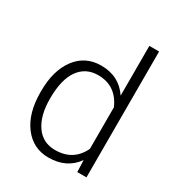

<svg xmlns="http://www.w3.org/2000/svg" viewBox="-180 -865 916 991"><g transform="rotate(30 278.0 -370.0)"><path d="M52.7 -269Q52.7 -392.1 107.7 -465.1Q162.6 -538.1 256.8 -538.1Q363.8 -538.1 419.9 -453.6V-750H478V0H423.3L420.9 -70.3Q364.7 9.8 255.9 9.8Q164.6 9.8 108.6 -63.7Q52.7 -137.2 52.7 -262.2ZM111.8 -258.8Q111.8 -157.7 152.3 -99.4Q192.9 -41 266.6 -41Q374.5 -41 419.9 -136.2V-384.3Q374.5 -487.3 267.6 -487.3Q193.8 -487.3 152.8 -429.4Q111.8 -371.6 111.8 -258.8Z"/></g></svg>

Font: Vazir Thin UI
Style: Thin-UI
Weight: 100
Designer: Saber Rastikerdar
Foundry: Saber Rastikerdar
Version: Version 30.0.0